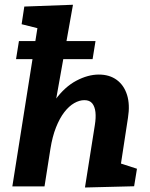

<svg xmlns="http://www.w3.org/2000/svg" viewBox="-20 -799 643 823"><path d="M344.2 4.7 386.5 -262.6Q391.7 -294.5 389.1 -318.5Q386.4 -342.4 375.2 -356.1Q364 -369.7 341.5 -369.7Q320.5 -369.7 298.2 -357Q275.9 -344.3 255.7 -318.3Q235.6 -292.2 220.1 -253Q204.5 -213.9 196 -160.2L170.8 0H32.9L143.3 -697L160.3 -673.3L72.7 -695.2L84.2 -770.9L292.8 -778.6L207.6 -301.2L154.8 -225.1Q175.9 -314.9 216.7 -370.9Q257.5 -426.9 307.3 -453.1Q357.1 -479.4 403.6 -479.4Q449.4 -479.4 480.5 -456.5Q511.6 -433.5 524.6 -392.1Q537.6 -350.6 528.6 -294.4L494.8 -73.6L435.2 -118.4L567.1 -75.7L554.9 -0.6ZM48.7 -545.4 61.2 -623.1H389.4L376.9 -545.4Z"/></svg>

Font: Bitter Thin
Style: Italic
Weight: 100
Italic angle: -9°
Designer: Sol Matas, and Bitter project Authors
Foundry: Sol Matas
Version: Version 2.002